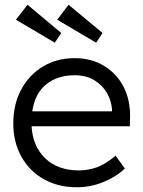

<svg xmlns="http://www.w3.org/2000/svg" viewBox="-20 -779 602 809"><path d="M303 10Q225 10 164.5 -24Q104 -58 70 -119Q36 -180 36 -259Q36 -339 69 -401Q102 -463 160.5 -498.5Q219 -534 295 -534Q365 -534 418.5 -501.5Q472 -469 501 -412.5Q530 -356 528 -282L527 -247H113Q118 -162 171 -111.5Q224 -61 313 -61Q350 -61 386.5 -73.5Q423 -86 467 -123L506 -69Q471 -35 417 -12.5Q363 10 303 10ZM295 -462Q222 -462 174.5 -423.5Q127 -385 116 -310H452V-317Q450 -353 431 -386.5Q412 -420 377.5 -441Q343 -462 295 -462ZM385 -599 221 -696 269 -759 412 -640ZM211 -599 47 -696 96 -759 238 -640Z"/></svg>

Font: Lexend Light
Style: Regular
Weight: 300
Designer: Bonnie Shaver-Troup, Thomas Jockin
Foundry: Lexend
Version: Version 1.007; ttfautohint (v1.8.3)